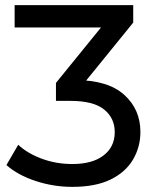

<svg xmlns="http://www.w3.org/2000/svg" viewBox="-20 -720 612 748"><path d="M262 8Q188 8 118.5 -15Q49 -38 5 -77L51 -156Q86 -123 142 -102Q198 -81 262 -81Q340 -81 383.5 -114.5Q427 -148 427 -205Q427 -260 385.5 -293.5Q344 -327 254 -327H198V-397L406 -653L420 -613H37V-700H499V-632L292 -377L240 -408H273Q400 -408 463.5 -351Q527 -294 527 -206Q527 -147 498 -98Q469 -49 410.5 -20.5Q352 8 262 8Z"/></svg>

Font: MOST Montserrat Medium
Style: Regular
Weight: 500
Designer: Julieta Ulanovsky
Foundry: Julieta Ulanovsky
Version: Version 8.000;March 11, 2024;FontCreator 15.0.0.2926 64-bit